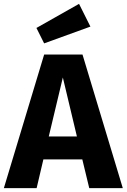

<svg xmlns="http://www.w3.org/2000/svg" viewBox="-33 -976 657 996"><path d="M436 -838 196 -751 156 -831 377 -956ZM430 0 394 -149H192L157 0H-13L196 -693H395L604 0ZM220 -268H366L293 -574Z"/></svg>

Font: Fira Sans
Style: Bold
Weight: 700
Designer: bBox Type GmbH & Carrois Corporate GbR & Edenspiekermann AG
Foundry: bBox Type GmbH & Carrois Corporate GbR & Edenspiekermann AG
Version: Version 4.301;PS 004.301;hotconv 1.0.88;makeotf.lib2.5.64775